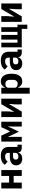

<svg xmlns="http://www.w3.org/2000/svg" viewBox="2016 -2584 768 4841"><g transform="rotate(-90 2400.5 -164.0)"><path d="M67.8 0H215.9V-203.8H383.9V0H532V-516H383.9V-318.9H215.9V-516H67.8Z M1087 0H1172.2V-106.9H1115.1V-333.1C1115.1 -463.1 1031.2 -528.1 890.3 -528.1C775.2 -528.1 700.3 -485.1 666.2 -426.8L747.2 -355.1C775.2 -393.1 811.1 -420.1 873.2 -420.1C941.1 -420.1 967 -388.1 967 -327.1V-301.1H884.2C733.3 -301.1 652 -250 652 -142C652 -45.1 718 12.1 818.2 12.1C897 12.1 957 -24.1 975.1 -90.9H980.1V-89.1C980.1 -32 1027 0 1087 0ZM797.2 -139.9V-160.2C797.2 -199.9 829.2 -220.9 888.1 -220.9H967V-159.1C967 -111.2 926.1 -84.9 874.3 -84.9C827.1 -84.9 797.2 -104 797.2 -139.9Z M1250.4 0H1370.4V-247.2L1365.4 -338.1H1373.2L1500.4 -71L1627.1 -338.1H1635.3L1630.3 -247.2V0H1750.4V-516H1614.3L1511.4 -299H1503.2L1400.2 -516H1250.4Z M1868.3 0H2007.5L2194.6 -317.8H2200.3L2188.6 -165.8V0H2332.4V-516H2193.5L2006.4 -198.2H2000.4L2012.4 -350.1V-516H1868.3Z M2459.5 199.9H2607.6V-94.1H2614.7C2640.6 -32 2684.7 12.1 2767.4 12.1C2881.4 12.1 2961.6 -71 2961.6 -258.2C2961.6 -445 2881.4 -528.1 2767.4 -528.1C2684.7 -528.1 2640.6 -484 2614.7 -421.9H2607.6V-516H2459.5ZM2607.6 -182.2V-334.2C2607.6 -388.1 2651.6 -413 2703.5 -413C2769.5 -413 2807.5 -370 2807.5 -297.9V-218C2807.5 -146 2769.5 -103 2703.5 -103C2651.6 -103 2607.6 -127.8 2607.6 -182.2Z M3487.6 0H3572.8V-106.9H3515.6V-333.1C3515.6 -463.1 3431.8 -528.1 3290.8 -528.1C3175.8 -528.1 3100.9 -485.1 3066.8 -426.8L3147.7 -355.1C3175.8 -393.1 3211.6 -420.1 3273.8 -420.1C3341.6 -420.1 3367.5 -388.1 3367.5 -327.1V-301.1H3284.8C3133.9 -301.1 3052.6 -250 3052.6 -142C3052.6 -45.1 3118.6 12.1 3218.7 12.1C3297.6 12.1 3357.6 -24.1 3375.7 -90.9H3380.7V-89.1C3380.7 -32 3427.6 0 3487.6 0ZM3197.8 -139.9V-160.2C3197.8 -199.9 3229.8 -220.9 3288.7 -220.9H3367.5V-159.1C3367.5 -111.2 3326.7 -84.9 3274.9 -84.9C3227.6 -84.9 3197.8 -104 3197.8 -139.9Z M4092 139.9H4197.8V-108H4134.9V-516H4016.7V-108H3940V-516H3821.7V-108H3745V-516H3626.8V0H4092Z M4268.8 0H4408L4595.2 -317.8H4600.9L4589.1 -165.8V0H4733V-516H4594.1L4407 -198.2H4400.9L4413 -350.1V-516H4268.8Z"/></g></svg>

Font: Margiela Mono Bold
Style: Regular
Weight: 700
Designer: Mike Abbink, Paul van der Laan, Pieter van Rosmalen
Foundry: Bold Monday
Version: Version 2.003 2021